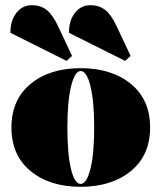

<svg xmlns="http://www.w3.org/2000/svg" viewBox="-20 -706 621 738"><path d="M461 -472 245 -580Q245 -627 268 -656.5Q291 -686 327 -686Q361 -686 384 -668Q407 -650 427 -608L482 -491ZM236 -472 20 -580Q20 -627 43 -656.5Q66 -686 102 -686Q136 -686 159 -668Q182 -650 202 -608L257 -491ZM483 -48.5Q409 12 290 12Q171 12 97.5 -48.5Q24 -109 24 -216Q24 -323 97.5 -383.5Q171 -444 290 -444Q409 -444 483 -383.5Q557 -323 557 -216Q557 -109 483 -48.5ZM290 -433Q268 -433 253.5 -375.5Q239 -318 239 -216Q239 -113 253 -56Q267 1 290 1Q313 1 327.5 -56.5Q342 -114 342 -216Q342 -318 327.5 -375.5Q313 -433 290 -433Z"/></svg>

Font: Arapey Black-Display
Style: Regular
Weight: 900
Designer: Eduardo Rodriguez Tunni
Foundry: Eduardo Rodriguez Tunni
Version: Version 4.000